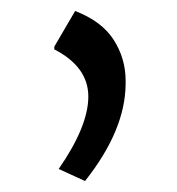

<svg xmlns="http://www.w3.org/2000/svg" viewBox="-20 -179 323 350"><path d="M209 -32Q209 -29 209 -25Q208 59 135 151L87 129Q141 51 141 -3Q141 -57 79 -89V-94L117 -159Q166 -140 187.5 -106Q209 -72 209 -32Z"/></svg>

Font: Halant Medium
Style: Regular
Weight: 500
Designer: Hitesh Malaviya (Devanagari), Satya Rajpurohit (Latin)
Foundry: Indian Type Foundry
Version: Version 1.101;PS 1.0;hotconv 1.0.78;makeotf.lib2.5.61930; tt